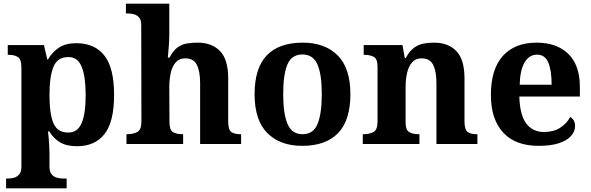

<svg xmlns="http://www.w3.org/2000/svg" viewBox="-20 -780 3203 1040"><path d="M13 240V187H25Q40 187 56.5 182.5Q73 178 84.5 164Q96 150 96 122V-413Q96 -459 77 -471Q58 -483 29 -483H22V-536H218L236 -458H240Q262 -497 298.5 -521.5Q335 -546 393 -546Q493 -546 545.5 -479Q598 -412 598 -266Q598 -121 546.5 -54.5Q495 12 397 12Q340 12 304.5 -9.5Q269 -31 247 -68H240Q242 -54 244 -30.5Q246 -7 247 15.5Q248 38 248 53V122Q248 150 259.5 164Q271 178 288 182.5Q305 187 319 187H341V240ZM350 -62Q400 -62 422 -112.5Q444 -163 444 -265Q444 -365 422.5 -418Q401 -471 351 -471Q291 -471 269.5 -418Q248 -365 248 -266Q248 -163 269.5 -112.5Q291 -62 350 -62Z M665 0V-53H667Q701 -53 723.5 -65Q746 -77 746 -122L745 -646Q745 -672.9 733 -686Q721 -699 704.5 -703Q688 -707 674 -707H662V-760H897V-595Q897 -569 895 -539.6Q893 -510.2 891 -489.1Q889 -468 889 -468H898Q918 -506 941.5 -523Q965 -540 992.5 -544.5Q1020 -549 1050.6 -549Q1128 -549 1172 -503.2Q1216 -457.4 1216 -356V-123.8Q1216 -77.6 1232.5 -65.3Q1249 -53 1283 -53H1286V0H1064V-329Q1064 -394 1046.2 -429Q1028.4 -464 984 -464Q951 -464 932 -442.5Q913 -421 905 -385.5Q897 -350 897 -309L898 -118Q898 -76 917 -64.5Q936 -53 969 -53H972V0Z M1616.6 10Q1497 10 1428 -59.3Q1359 -128.7 1359 -270.3Q1359 -411 1425.1 -480Q1491.2 -549 1620 -549Q1740 -549 1809 -480Q1878 -411 1878 -270.3Q1878 -128.7 1811.5 -59.3Q1745 10 1616.6 10ZM1619 -53Q1677 -53 1700 -108.5Q1723 -164 1723 -270.5Q1723 -377 1699.5 -431Q1676 -485 1618 -485Q1560 -485 1537 -431.2Q1514 -377.5 1514 -270Q1514 -164 1537.5 -108.5Q1561 -53 1619 -53Z M1945 0V-53H1947Q1981 -53 2003 -65Q2025 -77 2025 -122V-418.4Q2025 -460.2 2005.5 -471.6Q1986 -483 1953 -483H1950V-536H2160L2172.7 -465H2177.5Q2198 -503 2221.5 -520.5Q2245 -538 2272.3 -543.5Q2299.7 -549 2330.9 -549Q2408 -549 2452 -503.2Q2496 -457.4 2496 -356V-123.8Q2496 -77.6 2512.5 -65.3Q2529 -53 2563 -53H2566V0H2344V-329Q2344 -394 2326.1 -429Q2308.3 -464 2263.8 -464Q2231 -464 2212.2 -442.5Q2193.3 -420.9 2185.2 -385.5Q2177 -350.1 2177 -309V-118Q2177 -76 2196.5 -64.5Q2216 -53 2249 -53H2252V0Z M2898 10Q2771 10 2705 -62.5Q2639 -135 2639 -265Q2639 -406 2704 -477.5Q2769 -549 2887 -549Q2996 -549 3058.5 -488Q3121 -427 3121 -308V-257H2793Q2796 -157 2830.5 -111Q2865 -65 2927 -65Q2979 -65 3015 -88.5Q3051 -112 3068 -146Q3082 -139 3088.5 -126.5Q3095 -114 3095 -97Q3095 -69 3074 -44.5Q3053 -20 3009.5 -5Q2966 10 2898 10ZM2968 -321Q2968 -398 2950 -441Q2932 -484 2889 -484Q2847 -484 2822 -442.5Q2797 -401 2795 -321Z"/></svg>

Font: Noto Serif NP Hmong
Style: Regular
Weight: 400
Designer: Dalton Maag Ltd
Foundry: Dalton Maag Ltd
Version: Version 1.001